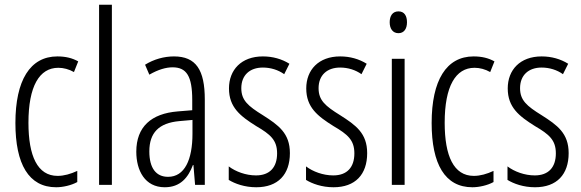

<svg xmlns="http://www.w3.org/2000/svg" viewBox="-20 -780 2452 810"><path d="M217 10C245 10 281 2 306 -12V-59C278 -46 250 -38 223 -38C138 -38 100 -122 100 -262C100 -416 146 -494 226 -494C248 -494 271 -488 292 -476L310 -521C285 -535 257 -542 222 -542C107 -542 45 -441 45 -261C45 -88 101 10 217 10Z M452 0V-760H398V0Z M714 -542C672 -542 629 -530 592 -507L610 -465C648 -487 681 -496 708 -496C767 -496 791 -459 791 -358V-315L730 -310C618 -301 555 -245 555 -140C555 -61 591 10 675 10C741 10 774 -31 794 -84H796L803 0H844V-360C844 -485 807 -542 714 -542ZM736 -269 792 -274V-216C792 -106 759 -34 689 -34C639 -34 610 -70 610 -141C610 -220 650 -261 736 -269Z M1203 -134C1203 -218 1155 -252 1089 -294C1026 -333 998 -357 998 -408C998 -463 1034 -495 1089 -495C1122 -495 1154 -485 1179 -467L1201 -511C1169 -531 1131 -542 1089 -542C998 -542 946 -485 946 -407C946 -327 994 -290 1061 -248C1121 -213 1149 -189 1149 -133C1149 -74 1118 -40 1060 -40C1017 -40 974 -56 945 -78V-21C971 -5 1012 10 1061 10C1153 10 1203 -44 1203 -134Z M1529 -134C1529 -218 1481 -252 1415 -294C1352 -333 1324 -357 1324 -408C1324 -463 1360 -495 1415 -495C1448 -495 1480 -485 1505 -467L1527 -511C1495 -531 1457 -542 1415 -542C1324 -542 1272 -485 1272 -407C1272 -327 1320 -290 1387 -248C1447 -213 1475 -189 1475 -133C1475 -74 1444 -40 1386 -40C1343 -40 1300 -56 1271 -78V-21C1297 -5 1338 10 1387 10C1479 10 1529 -44 1529 -134Z M1661 -732C1636 -732 1624 -713 1624 -686C1624 -659 1637 -640 1661 -640C1684 -640 1697 -658 1697 -686C1697 -713 1686 -732 1661 -732ZM1687 -532H1633V0H1687Z M1973 10C2001 10 2037 2 2062 -12V-59C2034 -46 2006 -38 1979 -38C1894 -38 1856 -122 1856 -262C1856 -416 1902 -494 1982 -494C2004 -494 2027 -488 2048 -476L2066 -521C2041 -535 2013 -542 1978 -542C1863 -542 1801 -441 1801 -261C1801 -88 1857 10 1973 10Z M2379 -134C2379 -218 2331 -252 2265 -294C2202 -333 2174 -357 2174 -408C2174 -463 2210 -495 2265 -495C2298 -495 2330 -485 2355 -467L2377 -511C2345 -531 2307 -542 2265 -542C2174 -542 2122 -485 2122 -407C2122 -327 2170 -290 2237 -248C2297 -213 2325 -189 2325 -133C2325 -74 2294 -40 2236 -40C2193 -40 2150 -56 2121 -78V-21C2147 -5 2188 10 2237 10C2329 10 2379 -44 2379 -134Z"/></svg>

Font: Noto Sans Arabic ExtCond Light
Style: Regular
Weight: 300
Width: 2
Designer: Monotype Design Team, Nadine Chahine, Nizar Qandah and Khaled Hosny
Foundry: Monotype Imaging Inc.
Version: Version 2.012